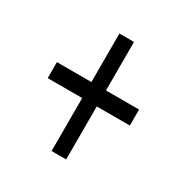

<svg xmlns="http://www.w3.org/2000/svg" viewBox="-109 -610 567 593"><g transform="rotate(30 175.0 -313.5)"><path d="M152 -104V-293H29V-350H152V-523H204V-350H322V-293H204V-104Z"/></g></svg>

Font: Inconsolata ExtraCondensed
Style: Regular
Weight: 400
Width: 2
Monospace: yes
Designer: Raph Levien, Cyreal, Brenton Simpson
Foundry: Raph Levien, Cyreal, Google
Version: Version 3.001; ttfautohint (v1.8.2.53-6de2)